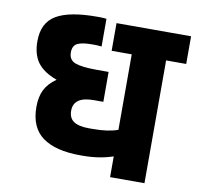

<svg xmlns="http://www.w3.org/2000/svg" viewBox="-77 -767 869 847"><g transform="rotate(10 357.0 -343.5)"><path d="M714 -674V-550H624V0H470V-93Q409 -72 334 -72H324Q212 -72 154 -114.5Q96 -157 96 -249Q96 -294 111.5 -325.5Q127 -357 163 -382Q103 -404 76.5 -440Q50 -476 50 -535Q50 -618 108.5 -652.5Q167 -687 290 -687H302Q319 -687 333 -685V-561Q313 -563 302 -563H290Q245 -563 224.5 -552.5Q204 -542 204 -512Q204 -478 233.5 -467Q263 -456 330 -456H383V-322H340Q250 -322 250 -259Q250 -226 272.5 -211Q295 -196 340 -196H358Q427 -196 470 -212V-550H380V-674Z"/></g></svg>

Font: Biryani Black
Style: Regular
Weight: 900
Designer: Dan Reynolds and Mathieu Reguer
Foundry: Dan Reynolds and Mathieu Reguer
Version: Version 1.004; ttfautohint (v1.1) -l 5 -r 5 -G 72 -x 0 -D la